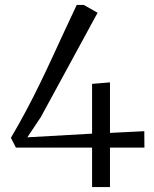

<svg xmlns="http://www.w3.org/2000/svg" viewBox="-20 -763 630 783"><path d="M355.5 0V-161H45L24.5 -201Q57 -256 86.5 -311.5Q116 -367 143 -422.5Q170 -478 195.2 -532.8Q220.5 -587.5 244.8 -640.2Q269 -693 293 -743H321.5L378 -711L146.5 -285.5L91.5 -203L355.5 -218V-421L428.5 -427V-221L568.5 -228L569 -161H428.5V0Z"/></svg>

Font: Merriweather 48pt Light
Style: Regular
Weight: 300
Version: Version 2.100